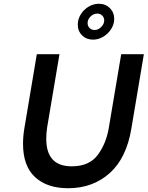

<svg xmlns="http://www.w3.org/2000/svg" viewBox="-20 -987 782 1017"><path d="M102 -225Q102 -265 109 -307L175 -700H295L230 -314Q225 -282 225 -252Q225 -106 360 -106Q454 -106 499 -168Q544 -230 557 -314L622 -700H742L676 -307Q650 -149 560.5 -69.5Q471 10 341 10Q229 10 165.5 -49Q102 -108 102 -225ZM392 -857Q392 -885 407.5 -910.5Q423 -936 449 -951.5Q475 -967 504 -967Q539 -967 562 -944Q585 -921 585 -887Q585 -859 569 -833.5Q553 -808 527 -792.5Q501 -777 473 -777Q438 -777 415 -799.5Q392 -822 392 -857ZM532 -879Q532 -894 521.5 -904.5Q511 -915 495 -915Q475 -915 459.5 -899.5Q444 -884 444 -865Q444 -849 454.5 -838.5Q465 -828 481 -828Q500 -828 516 -844Q532 -860 532 -879Z"/></svg>

Font: Be Vietnam SemiBold
Style: Italic
Weight: 600
Italic angle: -9.556°
Designer: Gabriel Lam
Foundry: TypeRant
Version: Version 3.000